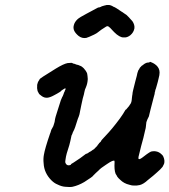

<svg xmlns="http://www.w3.org/2000/svg" viewBox="-20 -706 679 770"><path d="M580 -457Q581 -460 594 -453Q600 -450 607 -444Q620 -432 620 -415Q620 -405 616 -391Q614 -384 613 -378.5Q612 -373 610 -367.5Q608 -362 607 -357Q606 -352 603 -345L602 -339L601 -337Q601 -334 600 -329Q599 -324 597 -318Q590 -290 584 -268Q580 -251 577 -239Q576 -237 575 -235Q571 -228 567 -216Q566 -212 565 -198Q565 -194 562 -183Q559 -171 555 -153Q550 -133 546 -120Q537 -85 535.5 -77Q534 -69 537 -68Q541 -66 556 -78Q584 -100 590 -99Q592 -99 595.5 -99.5Q599 -100 605 -99Q618 -97 628 -87Q633 -83 635 -78Q642 -62 638 -49Q635 -42 632 -37Q624 -27 610 -15Q605 -11 601.5 -7.5Q598 -4 594 -1Q580 10 573 16Q556 32 541 36Q529 39 516 38Q510 38 506.5 37Q503 36 499 35Q477 30 462 15Q454 8 450 2Q449 -1 447 -4Q443 -8 441 -18Q439 -28 439 -41Q440 -60 439 -61Q437 -63 429 -60Q425 -58 424 -57H423L412 -50Q407 -46 403 -44Q384 -32 375 -22Q370 -17 364 -12Q355 -3 354 -2Q353 2 318 24Q294 38 271 43Q268 44 258 44Q248 44 241 43Q227 42 211 34Q198 29 186 17Q172 3 164 -14Q156 -31 155 -51Q153 -69 156 -85Q160 -110 181 -171Q181 -172 182 -173L186 -186L190 -193Q191 -196 192 -197Q193 -197 195.5 -205.5Q198 -214 199 -217Q199 -220 200 -223.5Q201 -227 201 -229.5Q201 -232 210 -260Q220 -290 224 -304L230 -318L231 -319Q232 -321 234.5 -327.5Q237 -334 237 -335Q239 -337 240 -342Q241 -345 242 -346Q243 -347 243 -351Q242 -354 228 -344Q223 -340 223 -339Q223 -339 219 -336.5Q215 -334 209 -330.5Q203 -327 197 -324Q181 -315 169 -314Q163 -314 159 -315Q152 -317 147 -321Q136 -329 136 -331Q136 -332 133 -336.5Q130 -341 130 -345Q128 -354 129 -358Q129 -361 129 -364Q129 -367 130.5 -371Q132 -375 132 -376Q132 -377 134 -380Q138 -385 138 -386Q137 -389 153 -399Q165 -407 204 -431Q235 -450 251 -453Q254 -453 258.5 -453.5Q263 -454 265.5 -454Q268 -454 268 -454L274 -451Q277 -451 279 -450Q288 -446 291 -446Q293 -446 298 -443.5Q303 -441 303 -441.5Q303 -442 305.5 -440.5Q308 -439 311 -436.5Q314 -434 316 -432Q325 -422 329 -413Q330 -410 330 -408Q330 -406 331 -401Q332 -396 332 -389Q331 -371 325 -357Q320 -347 318 -335Q318 -333 316.5 -327.5Q315 -322 314 -318.5Q313 -315 312 -311.5Q311 -308 309.5 -300Q308 -292 306 -284Q304 -276 303.5 -271.5Q303 -267 301.5 -262Q300 -257 300 -254Q299 -247 296 -239Q294 -234 292 -229Q280 -189 275 -181Q273 -178 272 -175Q271 -172 270 -169Q266 -163 265 -154Q264 -149 263.5 -147Q263 -145 262 -140Q261 -135 258 -124Q245 -86 243 -68Q241 -57 242 -54Q246 -43 255 -43Q261 -43 265 -46V-48Q269 -50 275 -54Q302 -71 326 -90V-89Q328 -89 334 -93Q336 -95 338 -96Q339 -96 342 -98Q345 -100 345.5 -100Q346 -100 347.5 -101.5Q349 -103 349.5 -103Q350 -103 351.5 -104.5Q353 -106 354 -106Q356 -106 362 -113Q367 -118 370 -121Q371 -124 374 -127Q377 -130 377 -131Q377 -132 380 -134Q386 -139 386 -142Q386 -143 403 -161Q430 -189 461 -231Q474 -249 483 -265Q484 -266 484.5 -266.5Q485 -267 486 -267L491 -273Q492 -275 493.5 -276Q495 -277 497 -280Q499 -283 499 -283Q499 -283 500.5 -285.5Q502 -288 503 -289Q508 -295 509 -313Q509 -314 509.5 -317Q510 -320 510 -321.5Q510 -323 511 -327Q512 -331 511.5 -331.5Q511 -332 514.5 -347Q518 -362 522.5 -379Q527 -396 528.5 -401.5Q530 -407 531 -413Q535 -426 536 -426Q537 -426 539 -430.5Q541 -435 542 -435.5Q543 -436 545.5 -439Q548 -442 548 -442Q548 -442 550 -443Q553 -446 558 -449Q560 -450 561 -451Q562 -452 565 -453Q568 -454 569 -454.5Q570 -455 572 -455Q580 -455 580 -457ZM418 -686Q424 -685 430 -682Q433 -680 435 -679Q439 -678 447 -673Q460 -665 468 -659Q470 -658 471.5 -657Q473 -656 477 -653Q481 -650 483 -649Q485 -649 495.5 -638Q506 -627 511 -621Q521 -606 519 -592Q516 -576 503 -565Q493 -557 483 -556Q471 -555 465 -558Q460 -559 448 -568Q440 -574 422 -594Q415 -601 411 -601Q407 -601 402 -597Q398 -595 386.5 -587Q375 -579 372 -576Q369 -573 357 -567Q334 -556 326 -554Q309 -551 295 -562Q283 -572 278 -582Q272 -594 277 -608Q280 -618 290 -628Q298 -636 327 -651Q341 -658 349.5 -663Q358 -668 362.5 -670Q367 -672 371 -674.5Q375 -677 375 -676Q375 -675 383 -678Q388 -681 389 -681Q390 -681 393 -682Q396 -683 397.5 -683.5Q399 -684 400 -684Q403 -685 408 -686Q410 -686 410 -686Q410 -686 413.5 -686Q417 -686 418 -686Z"/></svg>

Font: TT2020 Style E
Style: Italic
Weight: 400
Italic angle: -15°
Version: Version 0.2.000